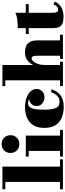

<svg xmlns="http://www.w3.org/2000/svg" viewBox="765 -1565 810 2380"><g transform="rotate(-90 1170.0 -375.0)"><path d="M14 -36H105V-714H14V-750H295V-36H385V0H14Z M464 -650Q464 -697.5 495.5 -728.8Q527 -760 574 -760Q621.5 -760 652.8 -728.8Q684 -697.5 684 -650Q684 -603 652.8 -571.5Q621.5 -540 574 -540Q527 -540 495.5 -571.5Q464 -603 464 -650ZM419 -36H489V-424H419V-460H679V-36H749V0H419Z M1253 -143.5Q1233.5 -72.5 1180.5 -31.2Q1127.5 10 1033 10Q962.5 10 903.8 -13.5Q845 -37 809.8 -89.8Q774.5 -142.5 774.5 -230Q774.5 -346.5 842.5 -408Q910.5 -469.5 1031 -469.5Q1097 -469.5 1148 -450.8Q1199 -432 1228 -400Q1257 -368 1257 -328Q1257 -282.5 1225.8 -255.5Q1194.5 -228.5 1153 -228.5Q1128 -228.5 1103.2 -239.5Q1078.5 -250.5 1062.2 -272.5Q1046 -294.5 1046 -327Q1046 -366 1071.5 -390.8Q1097 -415.5 1132 -421.5Q1104 -432.5 1081.5 -432.5Q1053 -432.5 1036.5 -414.5Q1020 -396.5 1012.2 -366.5Q1004.5 -336.5 1002.2 -301Q1000 -265.5 1000 -230Q1000 -144 1018.8 -93Q1037.5 -42 1095 -42Q1131.5 -42 1154.5 -56.8Q1177.5 -71.5 1191.8 -94.8Q1206 -118 1214.5 -143.5Z M1293.5 -36H1364.5V-714H1293.5V-750H1554.5V-369.5Q1575.5 -412 1613 -441Q1650.5 -470 1709.5 -470Q1766.5 -470 1799.2 -450.8Q1832 -431.5 1845.8 -397.5Q1859.5 -363.5 1859.5 -320V-36H1929.5V0H1629.5V-36H1669.5V-292Q1669.5 -334 1666.2 -354.5Q1663 -375 1655.2 -381.5Q1647.5 -388 1633.5 -388Q1618 -388 1599.5 -368Q1581 -348 1567.8 -310.8Q1554.5 -273.5 1554.5 -222V-36H1594.5V0H1293.5Z M2339.5 -102Q2321.5 -54 2275 -23.5Q2228.5 7 2152.5 7Q2096.5 7 2066 -7.2Q2035.5 -21.5 2023.5 -50Q2011.5 -78.5 2011.5 -121V-424H1938.5V-460H2011.5V-560Q2056.5 -560 2110.2 -565.8Q2164 -571.5 2201.5 -590V-460H2308.5V-424H2201.5V-132Q2201.5 -94.5 2210 -76.8Q2218.5 -59 2239.5 -59Q2259 -59 2276.2 -73Q2293.5 -87 2305.5 -116Z"/></g></svg>

Font: Bodoni* 06pt Fatface
Style: Regular
Weight: 900
Version: Version 2.3